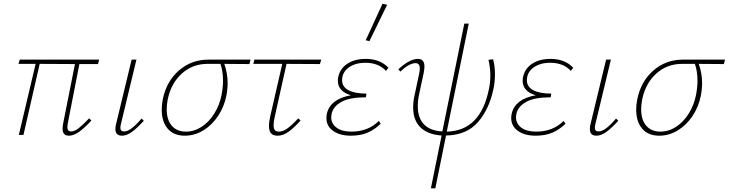

<svg xmlns="http://www.w3.org/2000/svg" viewBox="-20 -731 3947 1040"><path d="M347 -62Q345 -48 345 -42Q345 -19 365 -19Q384 -19 406 -36.5Q428 -54 463 -90L475 -78Q438 -38 408.5 -17Q379 4 353 4Q319 4 319 -34Q319 -46 322 -62L386 -384L195 -385L107 0H82L173 -385H80L87 -408H517L511 -384H410Z M605 -32Q605 -43 608 -56L693 -408H719L635 -59Q632 -47 632 -39Q632 -19 652 -19Q671 -19 694 -36.5Q717 -54 747 -89L759 -77Q723 -37 694.5 -16.5Q666 4 641 4Q605 4 605 -32Z M1331 -384Q1238 -384 1195 -385Q1213 -333 1213 -281Q1213 -247 1206 -212Q1194 -152 1161 -102.5Q1128 -53 1081 -24.5Q1034 4 981 4Q921 4 888.5 -34Q856 -72 856 -137Q856 -164 862 -194Q882 -291 949.5 -349.5Q1017 -408 1109 -408H1337ZM1188 -292Q1188 -346 1174 -385H1104Q1024 -385 966 -333.5Q908 -282 889 -195Q883 -165 883 -139Q883 -82 910.5 -50Q938 -18 987 -18Q1032 -18 1072 -44Q1112 -70 1140.5 -115.5Q1169 -161 1180 -216Q1188 -258 1188 -292Z M1469 -102Q1462 -73 1462 -53Q1462 -34 1469 -26Q1476 -18 1490 -18Q1513 -18 1537 -35.5Q1561 -53 1596 -90L1608 -78Q1572 -38 1542.5 -17Q1513 4 1484 4Q1459 4 1448 -9Q1437 -22 1437 -48Q1437 -73 1444 -102L1509 -385H1352L1358 -408H1720L1713 -384L1532 -385Z M1981 -508 1961 -513 2052 -711 2077 -705ZM2084 -364 2071 -347Q2030 -391 1960 -391Q1904 -391 1868.5 -365Q1833 -339 1833 -296Q1833 -261 1867.5 -242.5Q1902 -224 1965 -224L1962 -204Q1875 -204 1830 -179.5Q1785 -155 1776 -114Q1774 -102 1774 -96Q1774 -61 1803 -39.5Q1832 -18 1883 -18Q1974 -18 2032 -76L2042 -61Q2012 -31 1973.5 -13.5Q1935 4 1880 4Q1821 4 1784.5 -22Q1748 -48 1748 -92Q1748 -104 1751 -117Q1770 -195 1881 -215Q1846 -225 1828 -245Q1810 -265 1810 -293Q1810 -305 1813 -317Q1823 -361 1862.5 -386.5Q1902 -412 1961 -412Q2039 -412 2084 -364Z M2661 -329Q2661 -287 2653 -250Q2630 -139 2568.5 -69Q2507 1 2396 3L2338 289H2314L2372 3Q2298 -2 2258 -40.5Q2218 -79 2218 -149Q2218 -184 2226 -217L2250 -330Q2254 -346 2254 -360Q2254 -389 2231 -389Q2197 -389 2148 -343L2138 -356Q2199 -412 2244 -412Q2279 -412 2279 -371Q2279 -358 2275 -336L2250 -219Q2243 -187 2243 -155Q2243 -93 2276 -58Q2309 -23 2376 -19L2495 -603H2519L2400 -18Q2582 -22 2628 -247Q2636 -282 2636 -323Q2636 -362 2626 -407L2651 -410Q2661 -373 2661 -329Z M3085 -364 3072 -347Q3031 -391 2961 -391Q2905 -391 2869.5 -365Q2834 -339 2834 -296Q2834 -261 2868.5 -242.5Q2903 -224 2966 -224L2963 -204Q2876 -204 2831 -179.5Q2786 -155 2777 -114Q2775 -102 2775 -96Q2775 -61 2804 -39.5Q2833 -18 2884 -18Q2975 -18 3033 -76L3043 -61Q3013 -31 2974.5 -13.5Q2936 4 2881 4Q2822 4 2785.5 -22Q2749 -48 2749 -92Q2749 -104 2752 -117Q2771 -195 2882 -215Q2847 -225 2829 -245Q2811 -265 2811 -293Q2811 -305 2814 -317Q2824 -361 2863.5 -386.5Q2903 -412 2962 -412Q3040 -412 3085 -364Z M3175 -32Q3175 -43 3178 -56L3263 -408H3289L3205 -59Q3202 -47 3202 -39Q3202 -19 3222 -19Q3241 -19 3264 -36.5Q3287 -54 3317 -89L3329 -77Q3293 -37 3264.5 -16.5Q3236 4 3211 4Q3175 4 3175 -32Z M3901 -384Q3808 -384 3765 -385Q3783 -333 3783 -281Q3783 -247 3776 -212Q3764 -152 3731 -102.5Q3698 -53 3651 -24.5Q3604 4 3551 4Q3491 4 3458.5 -34Q3426 -72 3426 -137Q3426 -164 3432 -194Q3452 -291 3519.5 -349.5Q3587 -408 3679 -408H3907ZM3758 -292Q3758 -346 3744 -385H3674Q3594 -385 3536 -333.5Q3478 -282 3459 -195Q3453 -165 3453 -139Q3453 -82 3480.5 -50Q3508 -18 3557 -18Q3602 -18 3642 -44Q3682 -70 3710.5 -115.5Q3739 -161 3750 -216Q3758 -258 3758 -292Z"/></svg>

Font: Ysabeau Infant Extralight
Style: Italic
Weight: 200
Italic angle: -12°
Designer: Christian Thalmann (Catharsis Fonts)
Version: Version 0.003